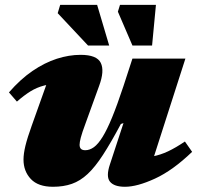

<svg xmlns="http://www.w3.org/2000/svg" viewBox="-20 -736 792 772"><path d="M422 -75 476.5 -241 466 -237.5Q426 -162.5 394.2 -113.5Q362.5 -64.5 332.5 -36.5Q302.5 -8.5 269 3.2Q235.5 15 193 15Q133.5 15 104 -16.2Q74.5 -47.5 74.5 -94.5Q74.5 -117.5 82.2 -149.8Q90 -182 108 -232L188.5 -457.5L229.5 -400.5Q188 -400 158 -392.2Q128 -384.5 102.2 -368.5Q76.5 -352.5 48 -327.5L16 -364.5Q62 -417.5 110.8 -450.8Q159.5 -484 208.5 -499.8Q257.5 -515.5 304 -515.5Q369.5 -515.5 385.2 -483.2Q401 -451 378.5 -390.5L324 -240Q309.5 -201 304.8 -182.5Q300 -164 300 -154Q300 -143 305.5 -137.5Q311 -132 323 -132Q340.5 -132 357.5 -144.2Q374.5 -156.5 392.5 -185.5Q410.5 -214.5 431 -264.5Q451.5 -314.5 476.5 -390L512.5 -500.5H725.5L575.5 -33.5L525 -102.5Q563 -101.5 594 -107.2Q625 -113 655.8 -127.5Q686.5 -142 723.5 -167L752.5 -125.5Q674.5 -50.5 603 -17.8Q531.5 15 482.5 15Q439 15 422.2 -5.5Q405.5 -26 422 -75ZM419 -553H334L212 -683L222 -716.5H370.5ZM591.5 -553H512.5L454 -689L462.5 -716.5H607Z"/></svg>

Font: Newsreader 9pt ExtraBold
Style: Italic
Weight: 800
Italic angle: -17°
Designer: Hugues Gentile
Foundry: Production Type
Version: Version 1.003